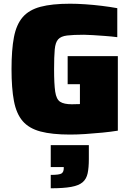

<svg xmlns="http://www.w3.org/2000/svg" viewBox="-20 -716 702 1033"><path d="M357 8Q260 8 198 -8.5Q136 -25 102 -64.5Q68 -104 55 -172.5Q42 -241 42 -344Q42 -448 55 -516Q68 -584 102 -623.5Q136 -663 198 -679.5Q260 -696 357 -696Q394 -696 438.5 -693Q483 -690 528 -684.5Q573 -679 611 -672V-516Q580 -520 545.5 -522.5Q511 -525 480.5 -527Q450 -529 432 -529Q374 -529 341 -525Q308 -521 293 -504.5Q278 -488 274.5 -450Q271 -412 271 -344Q271 -264 277 -223Q283 -182 303.5 -168.5Q324 -155 367 -155Q372 -155 385.5 -155.5Q399 -156 410 -156V-263H344V-414H614V-13Q577 -7 531.5 -2.5Q486 2 440.5 5Q395 8 357 8ZM253 297V225Q300 225 311.5 217Q323 209 323 189V183H253V65H458V140Q458 186 451.5 216.5Q445 247 424.5 264.5Q404 282 363 289.5Q322 297 253 297Z"/></svg>

Font: Saira Black
Style: Regular
Weight: 900
Designer: Hector Gatti with collaboration of the Omnibus-Type team
Foundry: Omnibus-Type
Version: Version 1.100; ttfautohint (v1.8.3)